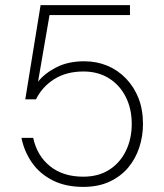

<svg xmlns="http://www.w3.org/2000/svg" viewBox="-20 -720 641 752"><path d="M306 12Q237 12 186.5 -13.5Q136 -39 105.5 -82.5Q75 -126 64 -180H110Q125 -110 176 -69Q227 -28 306 -28Q366 -28 408.5 -55.5Q451 -83 473.5 -130Q496 -177 496 -234Q496 -294 472.5 -340.5Q449 -387 406.5 -413.5Q364 -440 307 -440Q240 -440 192.5 -410Q145 -380 121 -331H79L139 -700H489V-661H174L129 -400Q155 -433 201 -456.5Q247 -480 310 -480Q358 -480 399.5 -463Q441 -446 473 -413Q505 -380 522.5 -335.5Q540 -291 540 -234Q540 -187 525.5 -142.5Q511 -98 482 -63.5Q453 -29 409 -8.5Q365 12 306 12Z"/></svg>

Font: DM Sans 20pt ExtraLight
Style: Regular
Weight: 250
Version: Version 4.004;gftools[0.9.30]